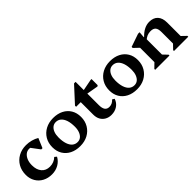

<svg xmlns="http://www.w3.org/2000/svg" viewBox="164 -1584 2548 2548"><g transform="rotate(-45 1437.5 -310.0)"><path d="M291 14Q217 14 160 -16.5Q103 -47 70.5 -102Q38 -157 38 -227Q38 -310 74 -372.5Q110 -435 173.5 -470.5Q237 -506 319 -506Q370 -506 417.5 -493Q465 -480 503 -457L446 -322H423L310 -473H396V-408Q366 -442 315 -442Q277 -442 248 -418.5Q219 -395 202.5 -354.5Q186 -314 186 -261Q186 -176 228 -127Q270 -78 343 -78Q421 -78 474 -130L503 -106Q473 -50 417 -18Q361 14 291 14Z M821 14Q738 14 676.5 -17.5Q615 -49 581 -105.5Q547 -162 547 -238Q547 -317 583 -377.5Q619 -438 682.5 -472Q746 -506 828 -506Q911 -506 972.5 -474.5Q1034 -443 1068 -386.5Q1102 -330 1102 -253Q1102 -175 1066 -114.5Q1030 -54 967 -20Q904 14 821 14ZM834 -49Q870 -49 896 -70Q922 -91 937 -129.5Q952 -168 952 -219Q952 -291 935.5 -340.5Q919 -390 888.5 -416.5Q858 -443 815 -443Q779 -443 752.5 -421.5Q726 -400 711.5 -362Q697 -324 697 -272Q697 -201 713.5 -151Q730 -101 760.5 -75Q791 -49 834 -49Z M1407 14Q1357 14 1318 -8Q1279 -30 1258 -69Q1237 -108 1237 -161V-464L1280 -395H1150V-416L1350 -634H1379V-196Q1379 -138 1399.5 -109.5Q1420 -81 1462 -81Q1518 -81 1557 -127L1587 -108Q1569 -52 1521 -19Q1473 14 1407 14ZM1541 -385 1337 -421V-472L1537 -511H1555V-396Z M1888 14Q1805 14 1743.5 -17.5Q1682 -49 1648 -105.5Q1614 -162 1614 -238Q1614 -317 1650 -377.5Q1686 -438 1749.5 -472Q1813 -506 1895 -506Q1978 -506 2039.5 -474.5Q2101 -443 2135 -386.5Q2169 -330 2169 -253Q2169 -175 2133 -114.5Q2097 -54 2034 -20Q1971 14 1888 14ZM1901 -49Q1937 -49 1963 -70Q1989 -91 2004 -129.5Q2019 -168 2019 -219Q2019 -291 2002.5 -340.5Q1986 -390 1955.5 -416.5Q1925 -443 1882 -443Q1846 -443 1819.5 -421.5Q1793 -400 1778.5 -362Q1764 -324 1764 -272Q1764 -201 1780.5 -151Q1797 -101 1827.5 -75Q1858 -49 1901 -49Z M2592 0V-16L2668 -95L2653 -67V-296Q2653 -355 2630.5 -381Q2608 -407 2558 -407Q2521 -407 2490 -393.5Q2459 -380 2431 -352V-412H2443Q2534 -507 2633 -507Q2711 -507 2753 -461Q2795 -415 2795 -331V-66L2779 -94L2860 -16V0ZM2239 0V-16L2320 -95L2304 -66V-399L2347 -308L2233 -416V-436L2416 -499H2445L2438 -412H2446V-66L2431 -95L2507 -16V0Z"/></g></svg>

Font: Platypi Light SemiBold
Style: Regular
Weight: 600
Version: Version 1.200